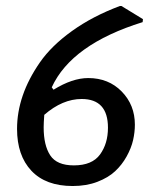

<svg xmlns="http://www.w3.org/2000/svg" viewBox="-20 -614 514 642"><path d="M386 -594 458 -550 457 -540Q219 -466 153 -322L159 -314Q222 -353 275 -353Q343 -353 387 -308Q431 -263 431 -197Q431 -172 425 -145.5Q419 -119 403.5 -91Q388 -63 365 -41.5Q342 -20 305.5 -6Q269 8 223 8Q133 8 85 -43Q37 -94 37 -183Q37 -239 56 -294.5Q75 -350 113.5 -405.5Q152 -461 221 -510.5Q290 -560 381 -594ZM126 -188Q126 -128 148 -94.5Q170 -61 227 -61Q288 -61 314.5 -97.5Q341 -134 341 -187Q341 -283 253 -283Q189 -283 128 -230Q126 -202 126 -188Z"/></svg>

Font: Alegreya Sans SC Medium
Style: Italic
Weight: 500
Italic angle: -7°
Designer: Juan Pablo del Peral
Foundry: Huerta Tipografica
Version: Version 2.007